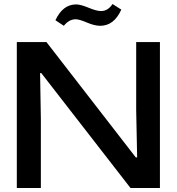

<svg xmlns="http://www.w3.org/2000/svg" viewBox="-20 -939 882 959"><path d="M64 0V-729H211.9L658.2 -152.8H665L660.2 -389.2V-729H778.8V0H631.8L186 -574.2H180.2L184.1 -346.2V0ZM256.8 -837.9Q293.5 -917 360.8 -917Q383.8 -916.5 423.1 -900.1Q462.4 -883.8 484.9 -883.8Q519 -883.8 542 -918.9L585.9 -891.1Q549.8 -810.1 480 -810.1Q451.2 -810.5 414.3 -826.4Q377.4 -842.3 357.9 -842.8Q325.2 -842.8 298.8 -810.1Z"/></svg>

Font: Lumene Sans Expanded Medium
Style: Regular
Weight: 500
Width: 7
Designer: Deni Anggara
Version: Version 1.003;Glyphs 3.1.2 (3151)